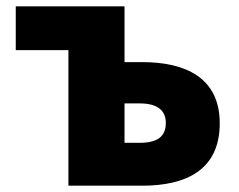

<svg xmlns="http://www.w3.org/2000/svg" viewBox="-20 -589 757 609"><path d="M197 0H431C569 0 677 -49 677 -198C677 -342 569 -392 431 -392H375V-569H30V-430H197ZM375 -136V-261H423C479 -261 506 -239 506 -199C506 -156 479 -136 423 -136Z"/></svg>

Font: ChiuKong Gothic MN Heavy
Style: Regular
Weight: 900
Designer: Ryoko NISHIZUKA 西塚涼子 (kana, bopomofo & ideographs); Paul D. Hunt (Latin, Greek & Cyrillic); Sandoll Communications 산돌커뮤니
Foundry: Adobe
Version: Version 1.300